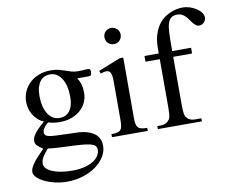

<svg xmlns="http://www.w3.org/2000/svg" viewBox="-93 -817 1400 1155"><g transform="rotate(-10 607.0 -239.0)"><path d="M481.9 -407.7Q481.9 -405.3 481 -398.7Q480 -392.1 477.5 -388.7Q475.1 -386.7 470.9 -386Q466.8 -385.3 461.9 -384.8Q456.5 -384.3 450.2 -384.8H393.1Q405.8 -367.7 412.6 -345.5Q419.4 -323.2 419.4 -295.4Q419.9 -264.6 408.2 -237.3Q396.5 -210 373.8 -189.2Q351.1 -168.5 318.4 -156.2Q285.6 -144 243.7 -144Q226.6 -144 209.5 -146.5Q192.4 -148.9 175.3 -154.3Q165.5 -147 156.7 -137.2Q147.9 -127.4 143.1 -117.4Q138.2 -107.4 138.4 -97.9Q138.7 -88.4 146 -81.5Q148.9 -78.6 153.1 -76.7Q157.2 -74.7 164.6 -73Q171.9 -71.3 183.6 -70.1Q195.3 -68.8 213.6 -68.1Q231.9 -67.4 258.1 -66.4Q284.2 -65.4 320.3 -64.5Q329.1 -64.5 344 -63.7Q358.9 -63 376.5 -59.8Q394 -56.6 411.6 -50Q429.2 -43.5 443.8 -32Q458.5 -20.5 467.5 -2.4Q476.6 15.6 476.6 41.5Q476.6 75.2 457.5 106.7Q438.5 138.2 404.8 162.8Q371.1 187.5 325.4 202.1Q279.8 216.8 226.1 216.8Q189 216.8 153.6 208.5Q118.2 200.2 90.8 187Q63.5 173.8 46.6 157Q29.8 140.1 29.8 123Q29.8 113.3 33.9 102.1Q38.1 90.8 48.1 76.2Q58.1 61.5 75.4 42Q92.8 22.5 119.1 -3.9Q96.7 -18.1 85 -29.3Q73.2 -40.5 73.2 -57.6Q73.2 -66.4 75.9 -75.9Q78.6 -85.4 86.9 -97.7Q95.2 -109.9 110.6 -126Q126 -142.1 151.4 -163.6Q129.9 -172.9 114 -187.7Q98.1 -202.6 87.4 -220.5Q76.7 -238.3 71.5 -258.5Q66.4 -278.8 66.4 -299.3Q66.4 -330.6 78.6 -359.6Q90.8 -388.7 113.5 -410.9Q136.2 -433.1 169.4 -446.5Q202.6 -460 244.1 -460Q272.9 -460 293.5 -454.6Q314 -449.2 331.3 -443.1Q348.6 -437 366.2 -431.6Q383.8 -426.3 406.7 -426.3Q421.9 -426.3 431.9 -427Q441.9 -427.7 449.2 -428.2Q456.5 -428.7 462.4 -428.7Q468.8 -428.7 475.6 -427.2Q481.9 -425.8 481.9 -407.7ZM333 -282.7Q333 -317.4 326.4 -345.7Q319.8 -374 307.1 -394.3Q294.4 -414.6 276.6 -425.8Q258.8 -437 235.8 -437Q218.3 -437 202.9 -430.4Q187.5 -423.8 176 -409.4Q164.6 -395 158 -373Q151.4 -351.1 151.4 -320.3Q151.4 -287.1 158 -259.3Q164.6 -231.4 177 -211.2Q189.5 -190.9 207.5 -179.7Q225.6 -168.5 249 -168.5Q266.6 -168.5 282 -175Q297.4 -181.6 308.8 -195.6Q320.3 -209.5 326.7 -231Q333 -252.4 333 -282.7ZM440.9 59.6Q440.9 47.9 435.8 39.3Q430.7 30.8 416.7 25.1Q402.8 19.5 378.7 16.1Q354.5 12.7 315.9 10.7Q260.7 8.3 218.3 6.3Q175.8 4.4 146 0Q125 24.4 112.5 43.7Q100.1 63 100.1 85.4Q100.1 101.1 112.3 114Q124.5 127 147 136.5Q169.4 146 200.4 151.4Q231.4 156.7 269 156.7Q313 156.7 345.2 148.2Q377.4 139.6 398.7 125.7Q419.9 111.8 430.4 94.5Q440.9 77.1 440.9 59.6Z M696.8 -599.6Q696.8 -578.6 682.9 -564Q668.9 -549.3 647.5 -549.3Q626 -549.3 611.8 -563.5Q597.7 -577.6 597.7 -599.6Q597.7 -610.4 601.6 -619.4Q605.5 -628.4 612.3 -634.8Q619.1 -641.1 628.2 -644.8Q637.2 -648.4 647.5 -648.4Q657.7 -648.4 666.7 -644.5Q675.8 -640.6 682.4 -634Q689 -627.4 692.9 -618.7Q696.8 -609.9 696.8 -599.6ZM538.1 0V-18.6Q559.1 -18.6 572.5 -21.5Q585.9 -24.4 593.5 -32.5Q601.1 -40.5 603.8 -54.9Q606.4 -69.3 606.4 -91.8V-331.1Q606.4 -363.3 599.4 -379.9Q592.3 -396.5 572.8 -396.5Q565.9 -396.5 557.6 -394.5Q549.3 -392.6 538.1 -388.7L531.7 -406.2L667 -460H688V-91.8Q688 -69.3 690.9 -54.9Q693.8 -40.5 701.4 -32.5Q709 -24.4 722.4 -21.5Q735.8 -18.6 756.8 -18.6V0Z M1213.9 -610.8Q1213.9 -604.5 1210.9 -597.4Q1208 -590.3 1202.6 -584.2Q1197.3 -578.1 1189.9 -574.2Q1182.6 -570.3 1174.3 -570.3Q1161.6 -569.8 1152.6 -576.4Q1143.6 -583 1135.5 -592.8Q1127.4 -602.5 1119.9 -614Q1112.3 -625.5 1103 -635.3Q1093.8 -645 1081.5 -651.6Q1069.3 -658.2 1052.2 -658.2Q1028.8 -658.2 1015.4 -647.9Q1002 -637.7 995.1 -616Q988.3 -594.2 986.6 -560.5Q984.9 -526.9 984.9 -479.5V-447.3H1100.1V-412.1H984.9V-118.7Q984.9 -87.4 987.8 -67.4Q990.7 -47.4 999 -39.6Q1015.1 -18.6 1047.4 -18.6H1087.4V0H818.4V-18.6H838.4Q850.1 -18.6 860.8 -21.2Q871.6 -23.9 882.8 -33.7Q888.7 -39.1 892.6 -44.9Q896.5 -50.8 898.7 -60.1Q900.9 -69.3 901.9 -83.3Q902.8 -97.2 902.8 -118.7V-412.1H815.4V-447.3H902.8V-477.5Q902.8 -528.3 914.6 -564Q926.3 -599.6 944.6 -623.8Q962.9 -647.9 985.1 -662.1Q1007.3 -676.3 1028.3 -683.6Q1049.3 -690.9 1066.2 -692.9Q1083 -694.8 1090.8 -694.8Q1112.3 -694.8 1134 -688Q1155.8 -681.2 1173.6 -669.7Q1191.4 -658.2 1202.6 -643.1Q1213.9 -627.9 1213.9 -610.8Z"/></g></svg>

Font: Doulos SIL Am
Style: Regular
Weight: 400
Designer: Walt Agee, Victor Gaultney, Peter Martin, Debbi Hosken, Becca Hirsbrunner
Foundry: SIL International
Version: Version 5.000